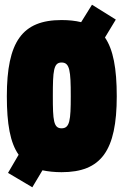

<svg xmlns="http://www.w3.org/2000/svg" viewBox="-20 -720 524 814"><path d="M14 13 117 74 160 2C184 7 211 10 241 10C409 10 475 -81 475 -312C475 -430 460 -510 425 -561L471 -637L370 -700L324 -626C300 -632 272 -635 241 -635C74 -635 9 -543 9 -312C9 -195 23 -115 59 -64ZM241 -176C207 -176 204 -210 204 -312C204 -420 207 -455 241 -455C276 -455 280 -420 280 -312C280 -210 276 -176 241 -176Z"/></svg>

Font: Blinker Headline
Style: Regular
Weight: 900
Width: 4
Designer: Juergen Huber
Foundry: supertype
Version: Version 1.015;PS 1.15;hotconv 1.0.88;makeotf.lib2.5.647800